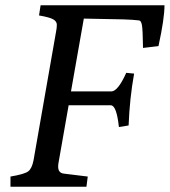

<svg xmlns="http://www.w3.org/2000/svg" viewBox="-20 -713 648 733"><path d="M310 0H20V-39Q74 -48 88 -59Q102 -70 108 -101L194 -592Q197 -606 197 -618.5Q197 -631 183.5 -639Q170 -647 129 -654L135 -693H608Q608 -642 585 -537L526 -530Q525 -599 522 -616.5Q519 -634 511 -635Q487 -638 451 -639L300 -642L251 -364H405Q430 -364 462 -435L492 -432Q475 -338 471 -234L434 -228Q425 -311 403 -311H242L204 -95Q202 -85 202 -77Q202 -52 225 -50L315 -39Z"/></svg>

Font: Poly
Style: Italic
Weight: 400
Italic angle: -10°
Designer: Nicolas Silva
Foundry: Jose Nicolas Silva Schwarzenberg
Version: Version 1.003